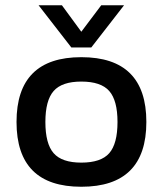

<svg xmlns="http://www.w3.org/2000/svg" viewBox="-20 -702 621 732"><path d="M127 -682H216L290 -581L366 -682H453L328 -521H252ZM43 -237Q43 -484 290 -484Q538 -484 538 -237Q538 10 290 10Q43 10 43 -237ZM428 -237Q428 -319 396.5 -355Q365 -391 290 -391Q216 -391 184.5 -355Q153 -319 153 -237Q153 -154 184.5 -118Q216 -82 290 -82Q365 -82 396.5 -118Q428 -154 428 -237Z"/></svg>

Font: Kanit
Style: Regular
Weight: 400
Designer: Katatrad Team
Foundry: Cadson Demak
Version: Version 1.001